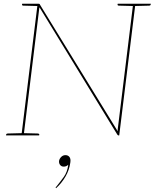

<svg xmlns="http://www.w3.org/2000/svg" viewBox="-20 -720 822 1021"><path d="M94 0 180 -700H186Q189 -700 190.5 -699Q192 -698 192 -696L606 -22Q606 -21 606 -25.5Q606 -30 606 -32L688 -700H700L614 0H609Q608 0 607 -1Q606 -2 604 -4L190 -681Q189 -679 189 -677Q189 -675 188 -669L106 0ZM12 0 13 -5Q13 -7 15.5 -8.5Q18 -10 20 -10L97 -12V0ZM103 0 105 -12 182 -10Q184 -10 186.5 -8.5Q189 -7 189 -5L188 0ZM183 -700 180 -688 104 -690Q101 -690 99 -691.5Q97 -693 97 -695L98 -700ZM691 -700 688 -688 612 -690Q609 -690 607 -691.5Q605 -693 605 -695L606 -700ZM782 -700 781 -695Q781 -693 778.5 -691.5Q776 -690 774 -690L696 -688L697 -700ZM278 281V280Q277 279 276.5 278.5Q276 278 276 277Q276 275 280 272Q301 246 319.5 220.5Q338 195 343 156Q338 161 332 163.5Q326 166 319 166Q307 166 300 157.5Q293 149 294 136Q296 124 305.5 114.5Q315 105 328 105Q342 105 349.5 115Q357 125 354 144Q349 183 328.5 218.5Q308 254 278 281Z"/></svg>

Font: Aleo Thin
Style: Italic
Weight: 250
Italic angle: -7°
Designer: Alessio Laiso
Foundry: Alessio Laiso
Version: Version 2.001;gftools[0.9.29]